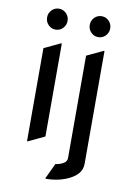

<svg xmlns="http://www.w3.org/2000/svg" viewBox="-102 -810 741 1082"><g transform="rotate(10 268.5 -268.5)"><path d="M341.8 -512.7 434.6 -556.6H439.5V90.3Q439.5 155.8 348.1 190.9Q298.8 210 236.8 210V205.1L277.3 119.1Q295.9 116.2 311.5 109.9Q341.8 97.2 341.8 73.2ZM349.1 -645Q332 -662.6 332 -687.3Q332 -711.9 349.1 -729.5Q366.2 -747.1 390.6 -747.1Q415 -747.1 432.1 -729.5Q449.2 -711.9 449.2 -687.3Q449.2 -662.6 432.1 -645Q415 -627.4 390.6 -627.4Q366.2 -627.4 349.1 -645ZM105 -645Q87.9 -662.6 87.9 -687.3Q87.9 -711.9 105 -729.5Q122.1 -747.1 146.5 -747.1Q170.9 -747.1 188 -729.5Q205.1 -711.9 205.1 -687.3Q205.1 -662.6 188 -645Q170.9 -627.4 146.5 -627.4Q122.1 -627.4 105 -645ZM97.7 19.5V-512.7L190.4 -556.6H195.3V-24.4L102.5 19.5Z"/></g></svg>

Font: Nova Flat
Style: Book
Weight: 400
Version: Version 2.000